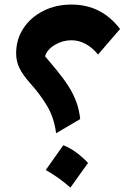

<svg xmlns="http://www.w3.org/2000/svg" viewBox="-20 -830 609 859"><path d="M517.1 -700.2 418.5 -585.9Q394.5 -616.2 363.8 -633.1Q333 -649.9 299.3 -649.9Q260.7 -649.9 225.8 -629.4Q190.9 -608.9 181.6 -578.1L231 -519.5Q264.2 -479 286.1 -444.6Q308.1 -410.2 321 -375.2Q334 -340.3 338.9 -297.4L231 -233.9Q221.7 -305.2 189.9 -357.4Q158.2 -409.7 117.2 -455.1Q84 -492.2 68.1 -523.2Q52.2 -554.2 52.2 -591.3Q52.2 -654.3 85 -703.6Q117.7 -752.9 173.8 -781.2Q230 -809.6 299.8 -809.6Q434.1 -809.6 517.1 -700.2ZM263.2 -180.2Q316.9 -160.2 374 -101.1L294.9 9.3Q243.2 -36.6 184.6 -69.3Z"/></svg>

Font: Pinar DS4-Bold
Style: Regular
Weight: 700
Designer: Amin Abedi
Version: Version 2.000